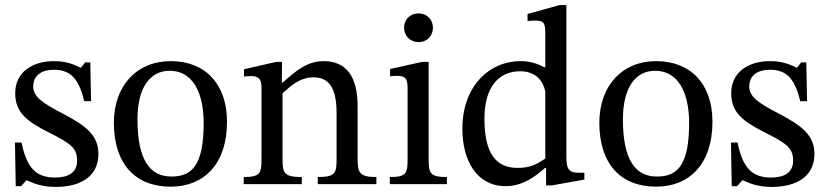

<svg xmlns="http://www.w3.org/2000/svg" viewBox="-20 -726 3258 757"><path d="M42 8H63L84 -15H86C112 -4 142 11 200 11C290 11 368 -25 368 -119C368 -193 319 -230 228 -278C144 -321 111 -346 111 -385C111 -430 146 -451 192 -451C253 -451 290 -422 312 -327H339L336 -480H316L299 -459H298C273 -471 243 -485 193 -485C107 -485 40 -441 40 -359C40 -285 81 -250 172 -204C265 -158 284 -139 284 -92C284 -45 248 -26 198 -26C124 -26 86 -61 65 -164H39Z M653 10C783 10 875 -78 875 -246C875 -394 790 -485 653 -485C518 -485 429 -387 429 -242C429 -80 513 10 653 10ZM657 -30C571 -29 522 -96 522 -255C522 -383 573 -447 649 -447C738 -447 783 -364 783 -241C783 -78 739 -30 657 -30Z M1464 0V-28C1397 -28 1390 -45 1390 -101V-307C1390 -422 1347 -485 1256 -485C1193 -485 1149 -449 1095 -401H1091L1092 -482H1069L942 -453V-424C942 -424 952 -426 969 -426C996 -426 1011 -418 1011 -382V-101C1011 -45 1008 -28 941 -28V0H1170V-28C1098 -28 1094 -45 1094 -101V-358C1124 -385 1161 -421 1215 -421C1260 -421 1307 -402 1307 -282V-101C1307 -45 1304 -28 1233 -28V0Z M1742 0V-28C1675 -28 1670 -43 1670 -101V-482H1644L1518 -454V-425C1518 -425 1529 -427 1543 -427C1572 -427 1587 -423 1587 -380V-101C1587 -44 1584 -28 1517 -28V0ZM1630 -560C1665 -560 1687 -586 1687 -617C1687 -647 1665 -673 1630 -673C1595 -673 1573 -647 1573 -617C1573 -586 1596 -560 1630 -560Z M1974 8C2040 8 2091 -30 2129 -64H2133V5H2156L2284 -18V-45H2263C2226 -45 2213 -55 2213 -107V-706H2186L2060 -671V-643C2060 -643 2077 -645 2086 -645C2125 -645 2130 -636 2130 -592V-461H2126C2096 -477 2065 -485 2033 -485C1907 -485 1803 -384 1803 -219C1803 -91 1861 8 1974 8ZM2021 -64C1936 -64 1890 -120 1890 -258C1890 -384 1947 -445 2031 -445C2093 -445 2122 -406 2130 -365V-101C2095 -77 2068 -64 2021 -64Z M2567 10C2697 10 2789 -78 2789 -246C2789 -394 2704 -485 2567 -485C2432 -485 2343 -387 2343 -242C2343 -80 2427 10 2567 10ZM2571 -30C2485 -29 2436 -96 2436 -255C2436 -383 2487 -447 2563 -447C2652 -447 2697 -364 2697 -241C2697 -78 2653 -30 2571 -30Z M2865 8H2886L2907 -15H2909C2935 -4 2965 11 3023 11C3113 11 3191 -25 3191 -119C3191 -193 3142 -230 3051 -278C2967 -321 2934 -346 2934 -385C2934 -430 2969 -451 3015 -451C3076 -451 3113 -422 3135 -327H3162L3159 -480H3139L3122 -459H3121C3096 -471 3066 -485 3016 -485C2930 -485 2863 -441 2863 -359C2863 -285 2904 -250 2995 -204C3088 -158 3107 -139 3107 -92C3107 -45 3071 -26 3021 -26C2947 -26 2909 -61 2888 -164H2862Z"/></svg>

Font: STIX Two Text
Style: Regular
Weight: 400
Designer: Ross Mills, John Hudson & Paul Hanslow, Tiro Typeworks Ltd; with prior portions MicroPress Inc., and Coen Hoffman.
Foundry: Tiro Typeworks Ltd
Version: Version 2.13 b171